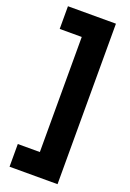

<svg xmlns="http://www.w3.org/2000/svg" viewBox="-183 -799 751 1113"><g transform="rotate(20 192.0 -243.0)"><path d="M328 252V-738H32V-598H168V112H32V252Z"/></g></svg>

Font: Gantari Black
Style: Regular
Weight: 900
Designer: Anugrah Pasau
Foundry: Lafontype
Version: Version 1.000